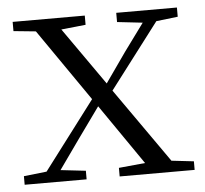

<svg xmlns="http://www.w3.org/2000/svg" viewBox="-43 -557 642 602"><g transform="rotate(-5 278.0 -256.0)"><path d="M344 -483 424 -474 361 -388 295 -294 168 -475 245 -483V-512H18V-483L88 -476L245 -249L83 -35L11 -27V0H206V-27L127 -36L193 -129L262 -225L393 -35L310 -27V0H546V-27L476 -35L311 -270L467 -475L535 -483V-512H344Z"/></g></svg>

Font: Noto Serif CJK TC Light
Style: Regular
Weight: 300
Designer: Ryoko NISHIZUKA 西塚涼子 (kana & ideographs); Frank Grießhammer (Latin, Greek & Cyrillic); Wenlong ZHANG 张文龙 (bopomofo); San
Foundry: Adobe
Version: Version 2.001;hotconv 1.1.0;makeotfexe 2.6.0